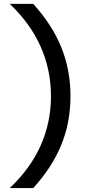

<svg xmlns="http://www.w3.org/2000/svg" viewBox="-20 -762 443 975"><path d="M29.8 192.9Q134.8 93.3 186.8 -23.9Q238.8 -141.1 238.8 -273.9Q238.8 -406.7 186.8 -524.4Q134.8 -642.1 29.8 -742.2H148.9Q196.3 -689.5 231.9 -634.8Q267.6 -580.1 291 -522.2Q314.5 -464.4 326.2 -402.6Q337.9 -340.8 337.9 -273.9Q337.9 -206.5 326.2 -144.8Q314.5 -83 290.8 -25.4Q267.1 32.2 231.7 86.4Q196.3 140.6 148.9 192.9Z"/></svg>

Font: Lorenzo Sans Medium
Style: Regular
Weight: 500
Foundry: Intel Corporation
Version: Version 1.00; ttfautohint (v1.5)